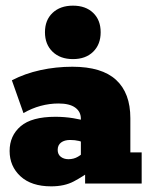

<svg xmlns="http://www.w3.org/2000/svg" viewBox="-20 -649 534 679"><path d="M161 10Q91 10 52.5 -25.5Q14 -61 14 -115Q14 -169 53 -202.5Q92 -236 176 -236Q208 -236 239 -231Q270 -226 285 -220L266 -206V-229Q266 -254 246 -268.5Q226 -283 187 -283Q155 -283 123.5 -274.5Q92 -266 63 -249L22 -365Q68 -389 123 -401Q178 -413 236 -413Q340 -413 390.5 -366.5Q441 -320 441 -231V-110H481V0H281V-68L308 -50Q274 -25 241 -7.5Q208 10 161 10ZM222 -86Q241 -86 256 -95Q271 -104 281 -115L266 -78V-169L284 -141Q274 -147 259.5 -150.5Q245 -154 228 -154Q208 -154 196 -145Q184 -136 184 -119Q184 -103 195 -94.5Q206 -86 222 -86ZM238 -440Q193 -440 166 -466Q139 -492 139 -535Q139 -578 166 -603.5Q193 -629 238 -629Q283 -629 309.5 -603.5Q336 -578 336 -535Q336 -492 309.5 -466Q283 -440 238 -440Z"/></svg>

Font: Rokkitt Black
Style: Regular
Weight: 900
Designer: Vernon Adams
Foundry: Vernon Adams
Version: Version 3.103